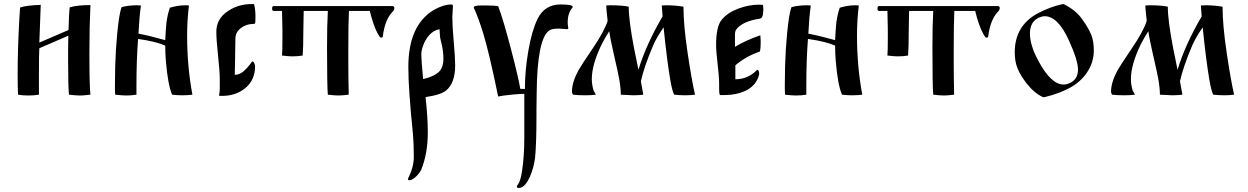

<svg xmlns="http://www.w3.org/2000/svg" viewBox="-20 -467 6156 947"><path d="M172 0Q148 4 120 4Q89 4 69 0Q67 -30 67 -104Q67 -218 75 -367Q75 -374 79 -430Q113 -441 181 -443Q179 -399 174 -257L318 -319Q320 -402 324 -431Q363 -442 426 -442Q421 -334 421 -210V-198Q421 -42 426 0Q390 4 385 4H371Q356 4 320 0Q316 -46 316 -163V-227Q316 -270 317 -291L174 -229Q172 -210 172 -91Q172 -91 172 0Z M675 -440Q667 -382 663 -301Q721 -290 795 -269Q798 -328 801 -356Q807 -399 818 -429Q858 -441 896 -441Q899 -441 904.5 -440.5Q910 -440 912 -440Q903 -370 903 -289Q903 -139 929 0Q907 3 878 3Q855 3 829 0Q808 -47 798 -168Q795 -204 795 -242Q751 -262 661 -275Q653 -169 653 -44V0Q629 4 602 4Q584 4 548 0Q547 -8 547 -26V-54Q547 -234 567 -376Q572 -410 580 -432Q616 -441 656 -441Q669 -441 675 -440Z M1238 -140Q1238 -73 1191 -33.5Q1144 6 1075 6H1065Q1059 6 1061 0Q1064 -14 1064 -31Q1064 -31 1064 -72Q1064 -115 1055.5 -193Q1047 -271 1047 -310Q1047 -372 1100 -409.5Q1153 -447 1221 -447H1233Q1240 -420 1240 -387Q1240 -378 1239.5 -367Q1239 -356 1239 -355Q1239 -349 1229 -349Q1196 -349 1168.5 -329Q1141 -309 1141 -275Q1141 -241 1139.5 -174Q1138 -107 1138 -98Q1150 -98 1161 -102.5Q1172 -107 1182 -116Q1192 -125 1198 -131.5Q1204 -138 1213 -149.5Q1222 -161 1223 -163Q1224 -164 1226 -164Q1230 -164 1234 -155.5Q1238 -147 1238 -140Z M1700 0Q1666 4 1650 4Q1631 4 1597 0Q1593 -42 1593 -233Q1593 -346 1597 -413H1478Q1478 -385 1477 -365L1476 -303Q1476 -238 1473 -193Q1449 -189 1421 -189Q1405 -189 1371 -193Q1373 -215 1373 -278V-321Q1373 -337 1372 -368Q1371 -399 1371 -413H1330Q1322 -413 1322 -425Q1322 -437 1330 -437H1915Q1925 -437 1925 -428Q1925 -418 1918 -411Q1878 -371 1868 -286Q1867 -282 1861.5 -281.5Q1856 -281 1854 -284Q1832 -313 1812 -382L1804 -413H1701Q1698 -356 1698 -217V-159Q1698 -96 1700 0Z M2067 -77Q2116 -88 2141.5 -109.5Q2167 -131 2167 -177Q2167 -209 2160 -242L2151 -281Q2150 -289 2149 -304.5Q2148 -320 2148 -323Q2119 -318 2097.5 -294Q2076 -270 2066 -239Q2058 -217 2058 -198Q2058 -172 2067 -77ZM2211 -382Q2211 -338 2218 -260.5Q2225 -183 2225 -145Q2225 -59 2182 -22Q2158 0 2079 12Q2090 111 2090 187Q2090 290 2058 369Q2051 385 2034.5 401.5Q2018 418 2003 422H2000Q1992 422 1992 416Q1992 414 1993 413Q2021 357 2021 307Q2021 243 2017 196Q1994 -27 1994 -136Q1994 -341 2118 -417Q2167 -445 2207 -445Q2214 -445 2214 -435Q2214 -429 2212.5 -409.5Q2211 -390 2211 -382Z M2745 -445Q2805 -445 2805 -433Q2805 -433 2803 -429Q2780 -402 2780 -356Q2780 -344 2783 -329Q2783 -323 2777 -323Q2772 -323 2758 -324.5Q2744 -326 2736 -326Q2701 -326 2688 -316Q2629 -273 2627 -4Q2626 28 2626 74V103Q2626 243 2619 312Q2613 360 2594 404Q2575 447 2551 458Q2545 460 2539 460Q2529 460 2529 454Q2529 450 2535 442Q2548 425 2555 375Q2566 304 2566 211V-4Q2566 -4 2562 -4Q2543 -4 2503 0Q2460 4 2437 9Q2393 -207 2362 -307Q2340 -378 2319 -424Q2317 -426 2317 -431Q2317 -440 2351 -440Q2351 -440 2365 -440Q2365 -440 2377 -440Q2419 -440 2437 -437Q2461 -375 2500 -226Q2539 -77 2546 -29Q2550 -29 2557.5 -28.5Q2565 -28 2569 -28Q2569 -119 2586 -217Q2603 -315 2631 -373Q2666 -445 2745 -445Z M3351 -434Q3351 -345 3371 -209.5Q3391 -74 3408 0Q3384 3 3360 3Q3334 3 3305 0Q3295 -20 3286 -73Q3270 -166 3253 -332Q3218 -281 3202 -244Q3156 -136 3141 -66Q3147 -32 3153 0Q3128 3 3102 3Q3092 3 3072 1.5Q3052 0 3042 0Q3042 -32 3034 -78Q3028 -111 3009 -193Q2990 -275 2985 -313Q2971 -293 2949 -251Q2899 -149 2899 -77Q2899 -48 2908 -20L2919 0Q2898 3 2865 3Q2832 3 2806 0Q2801 -8 2801 -15Q2801 -61 2833 -120Q2845 -142 2903 -227.5Q2961 -313 2977 -364Q2970 -427 2970 -440Q2977 -441 2990 -441Q3049 -441 3081 -434Q3081 -365 3108 -226Q3118 -174 3129 -123Q3167 -248 3248 -386Q3248 -396 3246 -414Q3244 -432 3244 -440Q3252 -441 3268 -441Q3309 -441 3351 -434Z M3527 -54Q3527 -88 3519.5 -151Q3512 -214 3512 -245Q3512 -337 3540 -370Q3569 -405 3621.5 -424.5Q3674 -444 3723 -444Q3737 -444 3743 -443Q3745 -434 3745 -420Q3745 -377 3728 -375Q3641 -362 3611 -321Q3605 -313 3605 -294V-236Q3656 -267 3730 -293Q3732 -275 3732 -258Q3732 -228 3728 -213Q3659 -189 3607 -145V-76Q3668 -76 3712 -120Q3720 -128 3724 -110Q3725 -103 3724 -99Q3712 -50 3666 -24Q3619 2 3549 2H3537H3532Q3527 1 3527 -31Z M3979 -440Q3971 -382 3967 -301Q4025 -290 4099 -269Q4102 -328 4105 -356Q4111 -399 4122 -429Q4162 -441 4200 -441Q4203 -441 4208.5 -440.5Q4214 -440 4216 -440Q4207 -370 4207 -289Q4207 -139 4233 0Q4211 3 4182 3Q4159 3 4133 0Q4112 -47 4102 -168Q4099 -204 4099 -242Q4055 -262 3965 -275Q3957 -169 3957 -44V0Q3933 4 3906 4Q3888 4 3852 0Q3851 -8 3851 -26V-54Q3851 -234 3871 -376Q3876 -410 3884 -432Q3920 -441 3960 -441Q3973 -441 3979 -440Z M4686 0Q4652 4 4636 4Q4617 4 4583 0Q4579 -42 4579 -233Q4579 -346 4583 -413H4464Q4464 -385 4463 -365L4462 -303Q4462 -238 4459 -193Q4435 -189 4407 -189Q4391 -189 4357 -193Q4359 -215 4359 -278V-321Q4359 -337 4358 -368Q4357 -399 4357 -413H4316Q4308 -413 4308 -425Q4308 -437 4316 -437H4901Q4911 -437 4911 -428Q4911 -418 4904 -411Q4864 -371 4854 -286Q4853 -282 4847.5 -281.5Q4842 -281 4840 -284Q4818 -313 4798 -382L4790 -413H4687Q4684 -356 4684 -217V-159Q4684 -96 4686 0Z M5133 12Q5133 12 5131 12Q5131 12 5128 12Q5128 12 5126 12Q5126 12 5124 12Q5082 -7 5044 -55Q5013 -95 4999 -129Q4985 -163 4985 -209Q4985 -342 5102 -403Q5162 -434 5218 -446Q5220 -447 5224 -447Q5226 -447 5228 -446Q5288 -416 5320 -369Q5350 -326 5362.5 -295Q5375 -264 5375 -218Q5375 -164 5346.5 -117.5Q5318 -71 5269 -41Q5215 -8 5133 12ZM5260 -59Q5297 -78 5297 -124Q5297 -169 5252 -268Q5198 -387 5133 -387Q5118 -387 5100 -378Q5060 -357 5060 -302Q5060 -244 5100 -170Q5163 -50 5226 -50Q5242 -50 5260 -59Z M6010 -434Q6010 -345 6030 -209.5Q6050 -74 6067 0Q6043 3 6019 3Q5993 3 5964 0Q5954 -20 5945 -73Q5929 -166 5912 -332Q5877 -281 5861 -244Q5815 -136 5800 -66Q5806 -32 5812 0Q5787 3 5761 3Q5751 3 5731 1.5Q5711 0 5701 0Q5701 -32 5693 -78Q5687 -111 5668 -193Q5649 -275 5644 -313Q5630 -293 5608 -251Q5558 -149 5558 -77Q5558 -48 5567 -20L5578 0Q5557 3 5524 3Q5491 3 5465 0Q5460 -8 5460 -15Q5460 -61 5492 -120Q5504 -142 5562 -227.5Q5620 -313 5636 -364Q5629 -427 5629 -440Q5636 -441 5649 -441Q5708 -441 5740 -434Q5740 -365 5767 -226Q5777 -174 5788 -123Q5826 -248 5907 -386Q5907 -396 5905 -414Q5903 -432 5903 -440Q5911 -441 5927 -441Q5968 -441 6010 -434Z"/></svg>

Font: Ponomar Unicode TT
Style: Regular
Weight: 400
Designer: Vladislav V. Dorosh, Yuri A.W. Shardt, Nikita Simmons, Aleksandr Andreev
Foundry: Ponomar Project
Version: 1.1